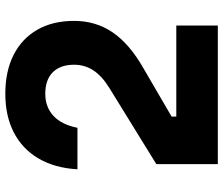

<svg xmlns="http://www.w3.org/2000/svg" viewBox="-80 -780 859 740"><g transform="rotate(-90 350.0 -409.5)"><path d="M88 -237 383 -419Q428 -447 449.5 -480Q471 -513 471 -554Q471 -607 442 -636Q413 -665 359 -665Q308 -665 274 -633.5Q240 -602 228 -541H68Q73 -629 110 -691.5Q147 -754 210.5 -786.5Q274 -819 359 -819Q446 -819 509 -787Q572 -755 606 -695.5Q640 -636 640 -554Q640 -470 595.5 -405Q551 -340 458 -287L271 -178V-160H622V0H88Z"/></g></svg>

Font: Martian Mono
Style: Bold
Weight: 700
Designer: Roman Shamin
Foundry: Evil Martians
Version: Version 1.000